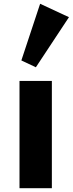

<svg xmlns="http://www.w3.org/2000/svg" viewBox="-20 -994 384 1014"><path d="M169.4 -638.7 92.8 -674.8 191.9 -974.1 344.2 -903.3ZM253.9 0H83V-566.4H253.9Z"/></svg>

Font: Nobile-bold
Style: Bold
Weight: 700
Version: Version 1.000;PS 001.000;hotconv 1.0.38